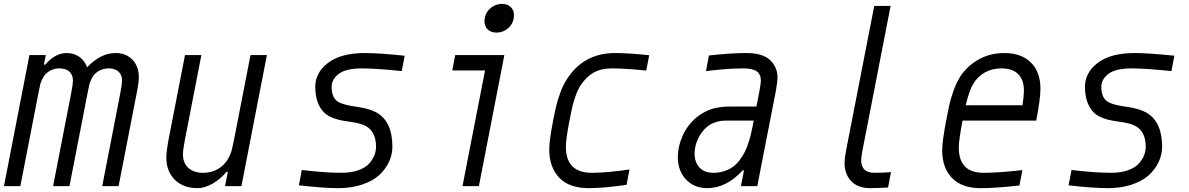

<svg xmlns="http://www.w3.org/2000/svg" viewBox="-28 -947 6048 977"><path d="M343.1 -537.1Q343.1 -566.4 324.9 -582.7Q306.6 -599 275.4 -599Q235 -599 206.4 -572.3Q195.3 -561.8 187.5 -545.6Q179.7 -529.3 176.4 -516.3Q173.2 -503.3 168 -475.3L75.5 0H-7.8L121.7 -666.7H205.1L195.3 -617.8H201.8Q253.3 -677.1 309.9 -677.1Q349 -677.1 376.3 -657.2Q403.6 -637.4 415.4 -604.8Q484.4 -677.1 559.9 -677.1Q613.9 -677.1 646.2 -642.9Q678.4 -608.7 678.4 -554.7Q678.4 -526 668 -475.3L575.5 0H492.2L584.6 -475.3Q593.1 -520.2 593.1 -537.1Q593.1 -566.4 574.9 -582.7Q556.6 -599 525.4 -599Q485 -599 456.4 -572.3Q445.3 -561.8 437.5 -545.6Q429.7 -529.3 426.4 -516.3Q423.2 -503.3 418 -475.3L325.5 0H242.2L334.6 -475.3Q343.1 -520.2 343.1 -537.1Z M903 -161.5Q903 -117.2 930.7 -92.4Q958.3 -67.7 1005.2 -67.7Q1066.4 -67.7 1108.7 -108.1Q1125.7 -124.3 1136.7 -146.5Q1147.8 -168.6 1152 -185.9Q1156.2 -203.1 1163.4 -238.9L1246.7 -666.7H1330.1L1200.5 0H1117.2L1131.5 -72.9H1125Q1093.1 -35.2 1053.4 -12.4Q1013.7 10.4 977.2 10.4Q904.9 10.4 861.7 -32.2Q818.4 -74.9 818.4 -145.2Q818.4 -176.4 830.1 -238.9L913.4 -666.7H996.7L913.4 -238.9Q903 -185.5 903 -161.5Z M1692.7 10.4Q1619.1 10.4 1492.8 -3.9L1507.8 -82Q1628.3 -67.7 1707.7 -67.7Q1758.5 -67.7 1795.2 -80.7Q1832 -93.8 1850.6 -114.9Q1869.1 -136.1 1877.3 -157.2Q1885.4 -178.4 1885.4 -200.5Q1885.4 -275.4 1835.3 -304.7Q1808.6 -320.3 1747.7 -328.1Q1686.8 -335.9 1655.6 -351.6Q1618.5 -367.2 1597.3 -407.2Q1576.2 -447.3 1576.2 -505.2Q1576.2 -577.5 1641.6 -627.3Q1707 -677.1 1829.4 -677.1Q1900.4 -677.1 2031.2 -663.4L2016.3 -585.3Q1884.1 -599 1814.5 -599Q1732.4 -599 1696 -571.3Q1659.5 -543.6 1659.5 -505.2Q1659.5 -442.1 1701.2 -424.5Q1725.9 -412.1 1789.4 -403.3Q1852.9 -394.5 1889.3 -373.7Q1968.7 -327.5 1968.7 -200.5Q1968.7 -160.2 1951.2 -122.7Q1933.6 -85.3 1900.7 -55.3Q1867.8 -25.4 1813.8 -7.5Q1759.8 10.4 1692.7 10.4Z M2437.5 -837.9Q2437.5 -877 2464.2 -902Q2490.9 -927.1 2526.7 -927.1Q2554 -927.1 2570.6 -911.5Q2587.2 -895.8 2587.2 -870.4Q2587.2 -831.4 2560.5 -806.3Q2533.9 -781.2 2498 -781.2Q2470.7 -781.2 2454.1 -796.9Q2437.5 -812.5 2437.5 -837.9ZM2325.5 0 2440.1 -588.5H2273.4L2288.4 -666.7H2538.4L2408.9 0Z M2786.5 -333.3Q2796.2 -382.8 2803.1 -410.8Q2809.9 -438.8 2823.2 -475.6Q2836.6 -512.4 2854.8 -541Q2940.1 -677.1 3101.6 -677.1Q3167.3 -677.1 3275.4 -666L3260.4 -587.9Q3151 -599 3086.6 -599Q3030.6 -599 2993.2 -577.8Q2955.7 -556.6 2927.1 -513.7Q2912.1 -491.5 2900.4 -457.7Q2888.7 -423.8 2883.8 -401.7Q2878.9 -379.6 2869.8 -333.3Q2851.6 -240.9 2851.6 -200.5Q2851.6 -67.7 2983.1 -67.7Q3058.6 -67.7 3175.1 -84.6L3160.2 -6.5Q3044.9 10.4 2968.1 10.4Q2868.5 10.4 2817.7 -42.6Q2766.9 -95.7 2766.9 -186.8Q2766.9 -233.1 2786.5 -333.3Z M3807.3 -333.3H3679.7Q3655.6 -333.3 3641.9 -332Q3628.3 -330.7 3606.1 -322.6Q3584 -314.5 3565.8 -298.2Q3539.7 -274.7 3523.1 -238.9Q3506.5 -203.1 3506.5 -165.4Q3506.5 -121.7 3531.2 -94.7Q3556 -67.7 3601.6 -67.7Q3632.8 -67.7 3659.2 -76.8Q3685.5 -85.9 3704.1 -99.9Q3722.7 -113.9 3738.3 -135.7Q3753.9 -157.6 3763.3 -176.8Q3772.8 -196 3781.2 -222.7Q3789.7 -249.3 3793.6 -266.3Q3797.5 -283.2 3802.1 -306.6ZM3769.5 -677.1Q3851.6 -677.1 3889.3 -642.6Q3928.4 -606.1 3928.4 -552.1Q3928.4 -532.6 3920.6 -487.6L3825.5 0H3742.2L3757.8 -80.1H3751.3Q3668 10.4 3571 10.4Q3504.6 10.4 3462.9 -33.5Q3421.2 -77.5 3421.2 -148.4Q3421.2 -201.8 3445.6 -256.2Q3470.1 -310.5 3513 -347Q3537.8 -367.2 3563.8 -380.2Q3589.8 -393.2 3616.2 -398.1Q3642.6 -403 3657.6 -404Q3672.5 -404.9 3694.7 -404.9H3821L3836.6 -484.4Q3843.7 -524.7 3843.7 -537.1Q3843.7 -568.4 3823.2 -583.7Q3802.7 -599 3754.6 -599Q3676.4 -599 3564.5 -585.3L3579.4 -664.7Q3689.5 -677.1 3769.5 -677.1Z M4354.2 -132.2Q4354.2 -67.7 4421.9 -67.7Q4465.5 -67.7 4505.9 -71L4490.9 7.2Q4429 10.4 4400.4 10.4Q4337.2 10.4 4303.4 -25.4Q4269.5 -61.2 4269.5 -117.8Q4269.5 -138 4277.3 -181.6L4420.6 -916.7H4503.9L4360.7 -181.6Q4354.2 -147.8 4354.2 -132.2Z M5182.3 -485Q5182.3 -540.4 5153.3 -569.7Q5124.3 -599 5067.1 -599Q5020.2 -599 4983.1 -578.1Q4946 -557.3 4924.5 -520.2Q4904.9 -489.6 4886.1 -411.5H5175.1Q5182.3 -459 5182.3 -485ZM4850.9 -196Q4850.9 -67.7 4976.6 -67.7Q5052.7 -67.7 5174.5 -81.4L5159.5 -3.3Q5039.1 10.4 4961.6 10.4Q4866.5 10.4 4816.4 -41.3Q4766.3 -93.1 4766.3 -182.3Q4766.3 -225.9 4786.5 -333.3Q4796.2 -384.8 4802.7 -413.7Q4809.2 -442.7 4822.3 -480.5Q4835.3 -518.2 4851.6 -546.2Q4884.8 -604.2 4945.3 -640.6Q5005.9 -677.1 5082 -677.1Q5168 -677.1 5217.1 -629.6Q5266.3 -582 5266.3 -495.4Q5266.3 -443.4 5244.8 -333.3H4869.8Q4850.9 -233.7 4850.9 -196Z M5609.4 10.4Q5535.8 10.4 5409.5 -3.9L5424.5 -82Q5544.9 -67.7 5624.3 -67.7Q5675.1 -67.7 5711.9 -80.7Q5748.7 -93.8 5767.3 -114.9Q5785.8 -136.1 5793.9 -157.2Q5802.1 -178.4 5802.1 -200.5Q5802.1 -275.4 5752 -304.7Q5725.3 -320.3 5664.4 -328.1Q5603.5 -335.9 5572.3 -351.6Q5535.2 -367.2 5514 -407.2Q5492.8 -447.3 5492.8 -505.2Q5492.8 -577.5 5558.3 -627.3Q5623.7 -677.1 5746.1 -677.1Q5817.1 -677.1 5947.9 -663.4L5932.9 -585.3Q5800.8 -599 5731.1 -599Q5649.1 -599 5612.6 -571.3Q5576.2 -543.6 5576.2 -505.2Q5576.2 -442.1 5617.8 -424.5Q5642.6 -412.1 5706.1 -403.3Q5769.5 -394.5 5806 -373.7Q5885.4 -327.5 5885.4 -200.5Q5885.4 -160.2 5867.8 -122.7Q5850.3 -85.3 5817.4 -55.3Q5784.5 -25.4 5730.5 -7.5Q5676.4 10.4 5609.4 10.4Z"/></svg>

Font: Monoid
Style: Italic
Weight: 400
Width: 4
Italic angle: -11°
Monospace: yes
Version: Version 0.61